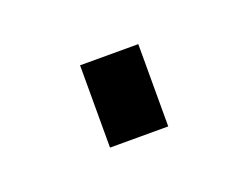

<svg xmlns="http://www.w3.org/2000/svg" viewBox="-36 -299 254 198"><g transform="rotate(-20 91.5 -200.0)"><path d="M60.1 -245.1H124V-154.8H60.1Z"/></g></svg>

Font: Halibut Thin
Style: Regular
Weight: 250
Designer: Matteo Maggi
Foundry: Collletttivo
Version: Version 3.080 | FøM Fix